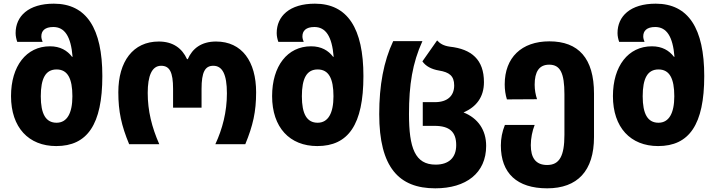

<svg xmlns="http://www.w3.org/2000/svg" viewBox="-20 -785 3894 1045"><path d="M286 10C455 10 537 -107 537 -371C537 -630 451 -765 273 -765C135 -765 65 -697 65 -605C65 -588 69 -571 74 -557H212C208 -567 205 -577 205 -587C205 -617 224 -638 270 -638C332 -638 366 -587 375 -476H372C346 -510 308 -533 252 -533C123 -533 40 -425 40 -262C40 -91 136 10 286 10ZM288 -117C229 -117 202 -165 202 -261C202 -358 228 -407 288 -407C348 -407 374 -358 374 -261C374 -169 345 -117 288 -117Z M683 0H847C806 -93 784 -182 784 -279C784 -371 806 -427 857 -427C903 -427 922 -393 922 -301V-199H1077V-301C1077 -393 1096 -427 1141 -427C1190 -427 1215 -381 1215 -277C1215 -176 1191 -84 1152 0H1315C1357 -102 1374 -177 1374 -283C1374 -450 1297 -559 1156 -559C1076 -559 1027 -521 1002 -463H998C971 -522 922 -559 844 -559C704 -559 624 -450 624 -283C624 -178 641 -101 683 0Z M1707 10C1876 10 1958 -107 1958 -371C1958 -630 1872 -765 1694 -765C1556 -765 1486 -697 1486 -605C1486 -588 1490 -571 1495 -557H1633C1629 -567 1626 -577 1626 -587C1626 -617 1645 -638 1691 -638C1753 -638 1787 -587 1796 -476H1793C1767 -510 1729 -533 1673 -533C1544 -533 1461 -425 1461 -262C1461 -91 1557 10 1707 10ZM1709 -117C1650 -117 1623 -165 1623 -261C1623 -358 1649 -407 1709 -407C1769 -407 1795 -358 1795 -261C1795 -169 1766 -117 1709 -117Z M2349 240C2517 240 2626 157 2626 9C2626 -78 2581 -142 2503 -173C2572 -203 2614 -256 2614 -338C2614 -460 2547 -518 2428 -531C2394 -536 2376 -547 2359 -565L2279 -451C2297 -425 2328 -408 2370 -401C2424 -392 2452 -373 2452 -320C2452 -263 2415 -229 2347 -229H2281V-100H2345C2427 -100 2463 -67 2463 5C2463 74 2422 111 2351 111C2239 111 2206 21 2206 -164C2206 -324 2225 -442 2279 -561H2120C2068 -451 2044 -320 2044 -164C2044 127 2152 240 2349 240Z M2958 240C3123 240 3213 145 3213 -39V-276C3213 -467 3129 -560 2970 -560C2818 -560 2727 -471 2727 -326C2727 -297 2731 -269 2739 -244L2903 -245C2895 -269 2890 -296 2890 -324C2890 -394 2914 -433 2969 -433C3029 -433 3052 -388 3052 -272V-51C3052 64 3025 113 2958 113C2895 113 2869 73 2869 5C2869 -32 2877 -72 2890 -105H2728C2713 -68 2706 -31 2706 7C2706 158 2794 240 2958 240Z M3562 10C3731 10 3813 -107 3813 -371C3813 -630 3727 -765 3549 -765C3411 -765 3341 -697 3341 -605C3341 -588 3345 -571 3350 -557H3488C3484 -567 3481 -577 3481 -587C3481 -617 3500 -638 3546 -638C3608 -638 3642 -587 3651 -476H3648C3622 -510 3584 -533 3528 -533C3399 -533 3316 -425 3316 -262C3316 -91 3412 10 3562 10ZM3564 -117C3505 -117 3478 -165 3478 -261C3478 -358 3504 -407 3564 -407C3624 -407 3650 -358 3650 -261C3650 -169 3621 -117 3564 -117Z"/></svg>

Font: Noto Sans Georgian SemiCondensed Extra
Style: Regular
Weight: 800
Width: 4
Designer: Monotype Design Team
Foundry: Monotype Imaging Inc.
Version: Version 1.901